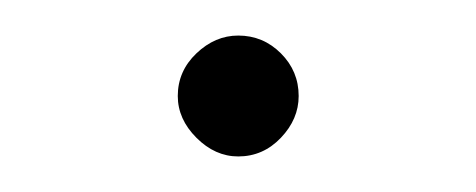

<svg xmlns="http://www.w3.org/2000/svg" viewBox="-20 -299 268 108"><path d="M80 -245Q80 -259 90.5 -269Q101 -279 114 -279Q128 -279 138 -269Q148 -259 148 -245Q148 -232 138 -221.5Q128 -211 114 -211Q101 -211 90.5 -221.5Q80 -232 80 -245Z"/></svg>

Font: Arima Madurai Thin
Style: Regular
Weight: 250
Designer: Joana Correia and Natanael Gama
Foundry: NDISCOVER
Version: Version 1.019; ttfautohint (v1.5) -l 7 -r 28 -G 50 -x 13 -D 